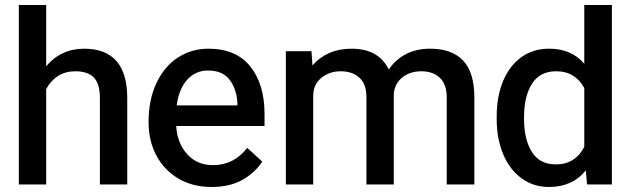

<svg xmlns="http://www.w3.org/2000/svg" viewBox="-20 -735 2516 765"><path d="M55 -715H164V-471Q192 -505 230.5 -523Q269 -541 315 -541Q487 -541 487 -344V0H378V-345Q378 -402 353.5 -426.5Q329 -451 280 -451Q241 -451 211.5 -432.5Q182 -414 164 -380V0H55Z M572 -248Q572 -339 604 -405.5Q636 -472 690 -506.5Q744 -541 810 -541Q921 -541 977.5 -470Q1034 -399 1034 -281V-233H682Q686 -165 725.5 -121Q765 -77 829 -77Q912 -77 965 -146L1025 -91Q996 -47 946 -18.5Q896 10 823 10Q748 10 691 -23.5Q634 -57 603 -115.5Q572 -174 572 -248ZM684 -315H926V-324Q923 -380 895 -417Q867 -454 809 -454Q759 -454 726 -417.5Q693 -381 684 -315Z M1119 -531H1221L1225 -474Q1252 -506 1291.5 -523.5Q1331 -541 1380 -541Q1489 -541 1529 -458Q1556 -498 1597.5 -519.5Q1639 -541 1694 -541Q1780 -541 1825 -494Q1870 -447 1870 -346V0H1760V-347Q1760 -398 1733 -424.5Q1706 -451 1659 -451Q1611 -451 1580 -424Q1549 -397 1549 -353V0H1440V-349Q1440 -399 1412.5 -425Q1385 -451 1337 -451Q1292 -451 1260 -424.5Q1228 -398 1228 -353V0H1119Z M2168 -541Q2257 -541 2308 -481V-715H2418V0H2319L2314 -56Q2261 10 2167 10Q2105 10 2057.5 -25Q2010 -60 1984.5 -121.5Q1959 -183 1959 -260V-270Q1959 -351 1984.5 -412Q2010 -473 2057 -507Q2104 -541 2168 -541ZM2195 -80Q2272 -80 2308 -150V-384Q2292 -415 2264 -433Q2236 -451 2196 -451Q2131 -451 2099.5 -401Q2068 -351 2068 -270V-260Q2068 -180 2099 -130Q2130 -80 2195 -80Z"/></svg>

Font: Freesentation 6 SemiBold
Style: Regular
Weight: 600
Designer: glyphs from Roboto by Christian Robertson / Hangul glyphs from Noto Sans CJK(Source Han Sans) by Jang Soo-young and Kang
Foundry: PT&
Version: Version 2.001